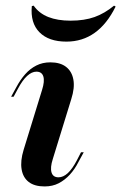

<svg xmlns="http://www.w3.org/2000/svg" viewBox="-20 -649 430 680"><path d="M166.9 -85.5Q157.3 -55.6 162.5 -38.3Q167.7 -21 187.1 -21Q204 -21 220.2 -35.9Q236.3 -50.8 252.4 -81.5L266.9 -109.7H276.6L258.1 -75.8Q245.2 -50 227.4 -30.6Q209.7 -11.3 187.9 0Q166.1 11.3 137.9 11.3Q102.4 11.3 81.9 -4.4Q61.3 -20.2 56.5 -49.6Q51.6 -79 63.7 -118.5L129 -330.6Q138.7 -361.3 133.5 -378.2Q128.2 -395.2 108.9 -395.2Q92.7 -395.2 76.2 -380.2Q59.7 -365.3 43.5 -334.7L28.2 -306.5H19.4L37.9 -340.3Q51.6 -366.1 69 -385.9Q86.3 -405.6 108.5 -416.9Q130.6 -428.2 158.1 -428.2Q193.5 -428.2 214.1 -412.1Q234.7 -396 239.9 -366.9Q245.2 -337.9 232.3 -297.6ZM215.3 -501.6Q152.4 -501.6 119.8 -534.7Q87.1 -567.7 92.7 -627.4L99.2 -629Q118.5 -601.6 151.2 -588.7Q183.9 -575.8 229.8 -575.8Q279 -575.8 314.9 -588.7Q350.8 -601.6 383.9 -629L389.5 -625.8Q358.9 -563.7 315.3 -532.7Q271.8 -501.6 215.3 -501.6Z"/></svg>

Font: Playfair 144pt
Style: Bold Italic
Weight: 700
Italic angle: -15.6°
Designer: Claus Eggers Sørensen
Foundry: Claus Eggers Sørensen
Version: Version 2.203